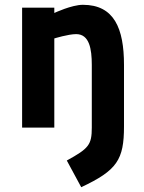

<svg xmlns="http://www.w3.org/2000/svg" viewBox="-20 -531 601 799"><path d="M206 0V-371C206 -371 264 -389 297 -389C352 -389 362 -327 362 -261V0C362 72 349 87 258 137L318 248C467 178 496 134 496 -5V-261C496 -413 455 -511 325 -511C278 -511 206 -477 206 -477V-499H72V0Z"/></svg>

Font: TitilliumMaps29L
Style: 999 wt
Weight: 900
Designer: Campivisivi
Foundry: Accademia di Belle Arti di Urbino and students of MA course of Visual design